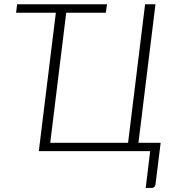

<svg xmlns="http://www.w3.org/2000/svg" viewBox="-20 -728 850 925"><path d="M62.5 -707.5H495.5L490 -666.5H299L222 -40H597L679 -707.5H729L647 -40H754L729 161.5Q728 168.5 723 173Q718 177.5 710.5 177.5H682L703.5 0H167L249 -666.5H57.5Z"/></svg>

Font: Lato Light
Style: Italic
Weight: 300
Italic angle: -7°
Designer: Lukasz Dziedzic
Foundry: tyPoland Lukasz Dziedzic
Version: Version 2.007; 2014-02-27